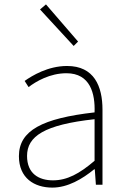

<svg xmlns="http://www.w3.org/2000/svg" viewBox="-20 -840 576 873"><path d="M218 13C288 13 354 -26 408 -70H411L416 0H446V-341C446 -448 408 -540 285 -540C198 -540 126 -496 92 -472L110 -444C144 -470 207 -507 282 -507C391 -507 413 -414 410 -329C173 -302 66 -247 66 -130C66 -30 136 13 218 13ZM221 -20C157 -20 103 -50 103 -131C103 -220 181 -273 410 -298V-109C341 -50 285 -20 221 -20ZM315 -631 335 -651 189 -820 162 -797Z"/></svg>

Font: Kinto Sans Thin
Style: Regular
Weight: 100
Designer: Authors: Ryoko NISHIZUKA  (kana & ideographs); Paul D. Hunt (Latin, Greek & Cyrillic); Wenlong ZHANG  (bopomofo); Sandol
Foundry: Adobe Systems Incorporated, ookami Inc.
Version: Version 0.001